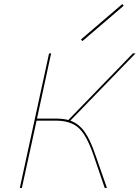

<svg xmlns="http://www.w3.org/2000/svg" viewBox="-20 -919 683 939"><path d="M585 -891 383 -718 376 -726 578 -899ZM324 -329Q365 -314 393 -275.5Q421 -237 446 -163L503 0H492L437 -161Q404 -257 365 -293Q326 -329 252 -329H159L87 0H77L220 -658H230L161 -339H253Q289 -339 314 -332L630 -658H643Z"/></svg>

Font: EauTestInfant Hairline
Style: Italic
Weight: 250
Italic angle: -12°
Designer: Christian Thalmann (Catharsis Fonts)
Version: Version 0.001;PS 000.001;hotconv 1.0.88;makeotf.lib2.5.64775